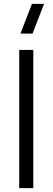

<svg xmlns="http://www.w3.org/2000/svg" viewBox="-20 -980 274 1000"><path d="M209.5 -960H146.5L86.5 -805H149.5ZM153.5 0V-720H80V0Z"/></svg>

Font: Vela Sans
Style: Regular
Weight: 400
Designer: Principal design: Mikhail Sharanda - project Manrope.
Design modification: Ravid Balaliev
Foundry: Mikhail Sharanda
Version: Version 1.001